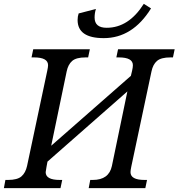

<svg xmlns="http://www.w3.org/2000/svg" viewBox="-41 -967 918 987"><path d="M848.1 -671.9H835Q787.1 -671.9 766.1 -653.8Q745.1 -635.7 737.8 -600.1L633.8 -109.9Q629.9 -91.3 629.9 -82Q629.9 -42 702.1 -42H714.8L706.1 0H415L422.9 -42H436Q519 -42 534.2 -113.8L613.8 -497.1L203.1 -136.2L198.2 -109.9Q193.8 -85.9 193.8 -82Q193.8 -42 266.1 -42H278.8L270 0H-21L-13.2 -42H0Q48.3 -42 69.3 -60.3Q90.3 -78.6 98.1 -113.8L202.1 -604Q206.1 -622.6 206.1 -631.8Q206.1 -671.9 133.8 -671.9H121.1L129.9 -713.9H420.9L412.1 -671.9H398.9Q351.1 -671.9 330.1 -653.8Q309.1 -635.7 301.8 -600.1L222.2 -217.8L631.8 -577.1L638.2 -604Q642.1 -620.6 642.1 -631.8Q642.1 -671.9 569.8 -671.9H557.1L565.9 -713.9H856.9ZM363.3 -897.9 452.1 -920.9Q445.3 -899.4 445.3 -877Q445.3 -824.2 507.3 -824.2Q620.6 -824.2 698.2 -947.3L735.4 -923.8Q640.6 -771 492.2 -771Q357.9 -771 357.9 -864.3Q357.9 -882.3 363.3 -897.9Z"/></svg>

Font: Droid Serif
Style: Italic
Weight: 400
Italic angle: -12°
Designer: Monotype Design team
Foundry: Monotype Imaging Inc.
Version: Version 1.03